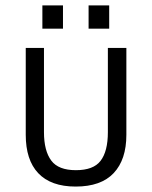

<svg xmlns="http://www.w3.org/2000/svg" viewBox="-20 -684 561 710"><path d="M121.1 -43.9Q75.2 -92.8 75.2 -185.5V-506.8H142.6V-195.3Q142.6 -126 169.9 -89.8Q196.3 -54.7 260.7 -54.7Q325.2 -54.7 351.6 -88.9Q378.9 -124 378.9 -195.3V-506.8H447.3V-185.5Q447.3 -93.8 400.4 -43.9Q353.5 5.9 259.8 5.9Q168 5.9 121.1 -43.9ZM136.7 -664.1H212.9V-578.1H136.7ZM307.6 -664.1H383.8V-578.1H307.6Z"/></svg>

Font: Altinn-DIN
Style: Regular
Weight: 400
Designer: Charles Nix
Foundry: Altinn
Version: Version 2.00